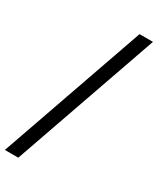

<svg xmlns="http://www.w3.org/2000/svg" viewBox="-263 -910 887 1079"><g transform="rotate(30 180.5 -371.0)"><path d="M302 -842 -28 100H59L389 -842Z"/></g></svg>

Font: Rookery
Style: Regular
Weight: 400
Designer: Ryan Kimball / Julieta Ulanovsky
Foundry: Motorola Mobility LLC.
Version: Version 1.0